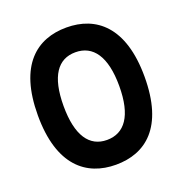

<svg xmlns="http://www.w3.org/2000/svg" viewBox="-129 -824 901 947"><g transform="rotate(-20 321.0 -350.0)"><path d="M468 -350C468 -193 413 -120 321 -120C229 -120 176 -195 176 -350C176 -507 229 -580 321 -580C413 -580 468 -506 468 -350ZM601 -350C601 -613 476 -710 321 -710C166 -710 41 -615 41 -350C41 -87 166 10 321 10C476 10 601 -84 601 -350Z"/></g></svg>

Font: Righteous
Style: Regular
Weight: 400
Designer: Astigmatic (AOETI)
Foundry: Astigmatic (AOETI)
Version: Version 1.000